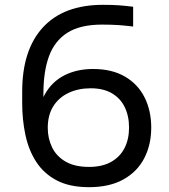

<svg xmlns="http://www.w3.org/2000/svg" viewBox="-20 -756 699 796"><path d="M349 20Q269 20 215.5 -8Q162 -36 130.5 -84.5Q99 -133 85.5 -196Q72 -259 72 -328V-376Q72 -549 158 -642.5Q244 -736 407 -736Q446 -736 473 -734Q500 -732 532 -728V-646Q499 -650 471 -652Q443 -654 403 -654Q312 -654 259 -620Q206 -586 183 -522.5Q160 -459 160 -369V-324L136 -235Q137 -314 166.5 -366Q196 -418 247.5 -444Q299 -470 366 -470Q444 -470 498 -438.5Q552 -407 579.5 -352Q607 -297 607 -227Q607 -156 578 -100Q549 -44 491.5 -12Q434 20 349 20ZM349 -64Q404 -64 441 -85Q478 -106 496.5 -142.5Q515 -179 515 -227Q515 -275 497 -312Q479 -349 443.5 -369.5Q408 -390 356 -390Q305 -390 264.5 -371Q224 -352 201 -315.5Q178 -279 178 -226Q178 -182 196 -145Q214 -108 252 -86Q290 -64 349 -64Z"/></svg>

Font: Sora Variable
Style: Regular
Weight: 400
Designer: Jonathan Barnbrook, Julián Moncada
Foundry: Barnbrook Fonts
Version: Version 2.000